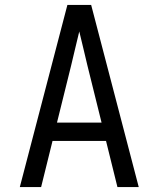

<svg xmlns="http://www.w3.org/2000/svg" viewBox="-20 -755 640 775"><path d="M60 0 188 -490 252 -735H348L412 -490L540 0H454L408 -186H192L146 0ZM390 -260 333 -490Q325 -525 316.5 -559.5Q308 -594 300 -628Q292 -594 283.5 -559.5Q275 -525 267 -490L210 -260Z"/></svg>

Font: Iosevka Fixed Extended
Style: Regular
Weight: 400
Width: 7
Monospace: yes
Designer: Belleve Invis
Foundry: Belleve Invis
Version: Version 24.1.1; ttfautohint (v1.8.4)